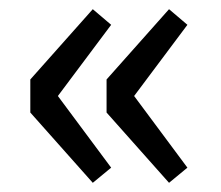

<svg xmlns="http://www.w3.org/2000/svg" viewBox="-20 -461 482 418"><path d="M182 -63 46 -216V-288L182 -441L222 -407L106 -252L222 -96ZM348 -63 212 -216V-288L348 -441L388 -407L272 -252L388 -96Z"/></svg>

Font: Source Sans 3 ExtraLight Medium
Style: Regular
Weight: 500
Version: Version 3.052;hotconv 1.1.0;makeotfexe 2.6.0